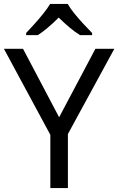

<svg xmlns="http://www.w3.org/2000/svg" viewBox="-20 -964 606 984"><path d="M283 -363 469 -714H566L328 -277V0H238V-273L0 -714H98ZM327 -944Q339 -922 361.5 -894.5Q384 -867 408.5 -840.5Q433 -814 452 -795V-784H390Q364 -800 336 -823.5Q308 -847 281 -874Q254 -847 227 -824Q200 -801 174 -784H114V-795Q133 -815 156.5 -841Q180 -867 202 -894.5Q224 -922 237 -944Z"/></svg>

Font: Noto Sans Symbols 2
Style: Regular
Weight: 400
Designer: Monotype Design Team
Foundry: Monotype Imaging Inc.
Version: Version 2.008; ttfautohint (v1.8.4.7-5d5b)